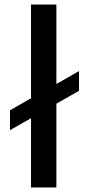

<svg xmlns="http://www.w3.org/2000/svg" viewBox="-20 -828 385 848"><path d="M24 -341 117 -394V-808H229V-457L329 -514V-427L229 -370V0H117V-306L24 -253Z"/></svg>

Font: EncodeSans
Style: Medium
Weight: 500
Designer: Pablo Impallari, Andres Torresi
Foundry: Pablo Impallari, Andres Torresi
Version: Version 1.000; ttfautohint (v1.4.1)